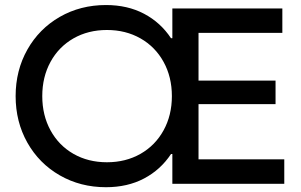

<svg xmlns="http://www.w3.org/2000/svg" viewBox="-20 -741 1213 774"><path d="M43 -353.5Q43 -457 90.3 -541Q137.7 -625 220.9 -672.9Q304.2 -720.7 407.2 -720.7Q494.1 -720.7 560.8 -685.5Q627.4 -650.4 669.4 -586.9H674.8V-707H1118.2V-608.4H780.3V-416H1090.8V-321.3H780.3V-98.6H1126V0H674.8V-120.1H669.4Q627.4 -56.6 560.8 -21.5Q494.1 13.7 407.2 13.7Q304.2 13.7 220.9 -34.2Q137.7 -82 90.3 -166Q43 -250 43 -353.5ZM672.9 -353.5Q672.9 -430.7 639.4 -491.5Q606 -552.2 546.4 -586.2Q486.8 -620.1 411.1 -620.1Q335.4 -620.1 276.1 -586.2Q216.8 -552.2 183.6 -491.5Q150.4 -430.7 150.4 -353.5Q150.4 -276.4 183.6 -215.6Q216.8 -154.8 276.1 -120.8Q335.4 -86.9 411.1 -86.9Q486.8 -86.9 546.4 -120.8Q606 -154.8 639.4 -215.6Q672.9 -276.4 672.9 -353.5Z"/></svg>

Font: Wanted Sans Medium
Style: Regular
Weight: 500
Designer: Original Design by Kil Hyung-jin and Kang Hanbin, Wanted Lab, Inc; Hangeul from Source Han Sans by Jang Soo-young and Ka
Foundry: Wanted Lab, Inc.
Version: Version 1.001